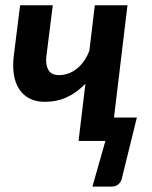

<svg xmlns="http://www.w3.org/2000/svg" viewBox="-20 -533 574 726"><path d="M56 -513 32 -321C29 -295.3 29.2 -271.9 32.5 -250.8C35.8 -229.6 42.5 -211.3 52.5 -196C62.5 -180.7 75.6 -168.8 91.8 -160.5C107.9 -152.2 127.3 -148 150 -148C180 -148 207.7 -153.8 233 -165.5C258.3 -177.2 281.7 -194.2 303 -216.5L277 0H378.5L329.5 172.5H403.5C413.2 172.5 421.6 169.2 428.8 162.8C435.9 156.2 440.3 147.5 442 136.5L497.5 -88.5H411L462 -513H338.5L318 -341.5C312.3 -326.5 305.4 -313.2 297.2 -301.8C289.1 -290.2 280 -280.6 270 -272.8C260 -264.9 249.3 -259 238 -255C226.7 -251 215.2 -249 203.5 -249C183.5 -249 169.8 -255.8 162.5 -269.2C155.2 -282.8 152.8 -300 155.5 -321L179.5 -513Z"/></svg>

Font: Lato
Style: Bold Italic
Weight: 700
Italic angle: -7°
Designer: Lukasz Dziedzic
Foundry: tyPoland Lukasz Dziedzic
Version: Version 2.007; 2014-02-27